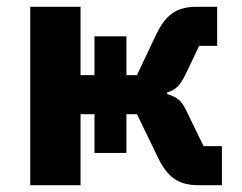

<svg xmlns="http://www.w3.org/2000/svg" viewBox="-20 -545 711 565"><path d="M69 -525H217V-324H258V-438H352V-324H383L438 -440C466 -500 498 -525 558 -525H619V-410H566L526 -326C509 -291 495 -280 472 -273V-268C496 -261 512 -253 527 -222L579 -115H633V0H564C505 0 473 -24 446 -79L383 -209H352V-95H258V-209H217V0H69Z"/></svg>

Font: Plexus Sans Bold
Style: Regular
Weight: 700
Version: Version 2.001;PS 002.001;hotconv 1.0.70;makeotf.lib2.5.58329